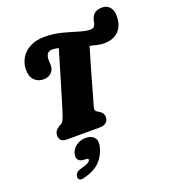

<svg xmlns="http://www.w3.org/2000/svg" viewBox="-183 -901 1163 1322"><g transform="rotate(-20 398.0 -239.5)"><path d="M435.5 -155.5Q429.5 -135.5 432 -126Q434.5 -116.5 440.5 -112.5L459 -101Q487.5 -83.5 487.5 -55Q487.5 -27.5 470 -13.8Q452.5 0 426 0H181.5Q153.5 0 141.2 -13Q129 -26 129 -46.5Q129 -68 139.2 -82Q149.5 -96 166.5 -105L185 -115Q196.5 -121 214.5 -174.5Q225 -207 241.5 -261.2Q258 -315.5 277 -379.2Q296 -443 314 -504Q332 -565 345.5 -610.5Q315.5 -617 298.5 -617Q252.5 -617 251.5 -557Q251 -547 252.2 -538.5Q253.5 -530 253.5 -516.5Q253.5 -486.5 232 -465Q210.5 -443.5 175.5 -443.5Q133 -443.5 107 -471Q81 -498.5 82 -549Q83 -596 106.2 -634Q129.5 -672 173.2 -694.5Q217 -717 279 -717Q344 -717 403.2 -701.5Q462.5 -686 512 -670.5Q561.5 -655 597 -655Q622 -655 631 -681.5Q633 -687.5 634 -692.5Q635 -697.5 636 -704Q641.5 -732 660.5 -751.5Q679.5 -771 722 -771Q754 -771 775.5 -747.5Q797 -724 796 -677Q795 -610.5 756.8 -572.2Q718.5 -534 650 -534Q631 -534 605.2 -539Q579.5 -544 550 -552Q535 -503.5 518 -444.8Q501 -386 484.8 -328.5Q468.5 -271 455.5 -224.8Q442.5 -178.5 435.5 -155.5ZM252 172Q217.5 172 204.8 154.8Q192 137.5 199.5 108.5Q208.5 75 239.5 54.5Q270.5 34 306.5 34Q349 34 369.2 58.8Q389.5 83.5 377 130.5Q361.5 188.5 322 228.8Q282.5 269 202.5 289.5Q180.5 295.5 170 288Q159.5 280.5 160.5 265.5Q161.5 251 171.5 239.8Q181.5 228.5 202 223Q247 210.5 260.5 202.5Q274 194.5 276.5 185Q280 172 262 172Z"/></g></svg>

Font: Fraunces 9pt S100 Black
Style: Italic
Weight: 900
Italic angle: -16°
Version: Version 1.000; ttfautohint (v1.8.3)